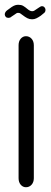

<svg xmlns="http://www.w3.org/2000/svg" viewBox="-23 -783 216 806"><path d="M112 -702Q101 -702 92 -706.5Q83 -711 70 -721Q64 -726 61 -727.5Q58 -729 52 -729Q48 -729 45 -726.5Q42 -724 37 -721L25 -713Q22 -710 18.5 -709Q15 -708 12 -708Q5 -708 1 -712.5Q-3 -717 -3 -723Q-3 -726 -1 -730.5Q1 -735 6 -739L17 -747Q27 -755 35.5 -759Q44 -763 53 -763Q66 -763 74 -758.5Q82 -754 95 -743Q104 -736 112 -736Q117 -736 120.5 -738Q124 -740 128 -743L140 -751Q148 -757 153 -757Q160 -757 164 -752Q168 -747 168 -742Q168 -738 166.5 -734Q165 -730 159 -726L148 -717Q138 -710 129.5 -706Q121 -702 112 -702ZM55 -593Q55 -610 64 -620.5Q73 -631 86 -631Q100 -631 109.5 -620.5Q119 -610 119 -593V-35Q119 -18 109.5 -7.5Q100 3 86 3Q73 3 64 -7.5Q55 -18 55 -35Z"/></svg>

Font: Beiruti
Style: Regular
Weight: 400
Version: Version 1.00